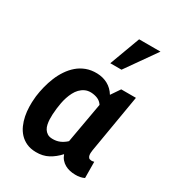

<svg xmlns="http://www.w3.org/2000/svg" viewBox="-195 -937 977 1065"><g transform="rotate(30 293.5 -404.0)"><path d="M528.3 -528.3 465.3 -156.2Q464.4 -148.9 463.6 -140.1Q462.9 -131.3 464.4 -123.5Q465.8 -115.7 470.5 -109.9Q475.1 -104 484.9 -103.5Q490.2 -102.5 495.1 -103.5Q500 -104.5 505.4 -105.5L506.3 -2Q480.5 10.3 449.2 9.3Q431.2 9.3 414.1 5.4Q397 1.5 382.6 -6.6Q368.2 -14.6 356.9 -27.6Q345.7 -40.5 339.4 -58.6Q310.5 -26.4 275.9 -7.8Q241.2 10.7 196.8 9.8Q162.6 9.3 137 -2.4Q111.3 -14.2 93.3 -33.7Q75.2 -53.2 64 -78.6Q52.7 -104 47.1 -132.3Q41.5 -160.6 40.8 -190.4Q40 -220.2 43 -248L43.9 -258.8Q47.9 -290 56.2 -323.2Q64.5 -356.4 77.4 -387.9Q90.3 -419.4 108.9 -447Q127.4 -474.6 151.6 -495.4Q175.8 -516.1 206.5 -527.6Q237.3 -539.1 274.9 -538.1Q313 -537.1 344 -520.3Q375 -503.4 395 -470.7L434.1 -528.3ZM176.3 -246.6Q174.8 -233.4 173.8 -217.8Q172.9 -202.1 173.6 -186Q174.3 -169.9 177.5 -154.5Q180.7 -139.2 188.2 -127.2Q195.8 -115.2 207.8 -107.7Q219.7 -100.1 238.3 -99.6Q264.6 -98.6 286.6 -107.9Q308.6 -117.2 327.1 -134.8Q328.1 -140.6 329.1 -146.2Q330.1 -151.9 331.1 -157.7L373 -393.6Q360.4 -412.6 341.1 -420.7Q321.8 -428.7 298.8 -429.7Q276.9 -430.2 260 -422.1Q243.2 -414.1 230.2 -400.6Q217.3 -387.2 208.3 -369.6Q199.2 -352.1 192.9 -332.8Q186.5 -313.5 182.9 -293.7Q179.2 -273.9 177.2 -256.8ZM381.3 -818.4H518.1L380.9 -623.5H309.1Z"/></g></svg>

Font: Roboto Mono
Style: Bold Italic
Weight: 700
Designer: Google
Version: Version 2.000985; 2015; ttfautohint (v1.3)